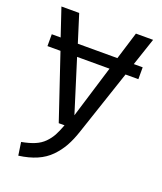

<svg xmlns="http://www.w3.org/2000/svg" viewBox="-137 -614 768 913"><g transform="rotate(20 247.5 -157.5)"><path d="M479 -525.9 432.1 -386.2H477.1V-326.2H412.1L301.8 2.9Q287.1 47.4 268.6 80.6Q250 113.8 222.7 141.8Q195.3 169.9 156 187Q116.7 204.1 64.9 210.9L55.2 145Q94.7 137.7 121.8 126.2Q148.9 114.7 167.5 95.9Q186 77.1 197.8 55.7Q209.5 34.2 222.2 0H192.9L83 -326.2H17.1V-386.2H62L15.1 -525.9H105L148.9 -386.2H349.1L392.1 -525.9ZM250 -61 331.1 -326.2H167Z"/></g></svg>

Font: Fira Sans Book
Style: Regular
Weight: 350
Designer: Carrois Corporate & Edenspiekermann AG
Foundry: Carrois Corporate GbR & Edenspiekermann AG
Version: Version 4.203;PS 004.203;hotconv 1.0.88;makeotf.lib2.5.64775